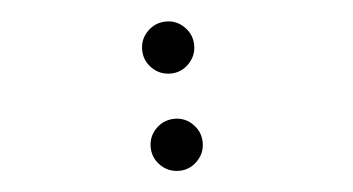

<svg xmlns="http://www.w3.org/2000/svg" viewBox="-40 -512 1080 588"><g transform="rotate(-5 500.0 -218.5)"><path d="M489 -288Q455 -288 431.5 -311.5Q408 -335 408 -368Q408 -401 431.5 -424.5Q455 -448 489 -448Q521 -448 544.5 -424.5Q568 -401 568 -368Q568 -335 544.5 -311.5Q521 -288 489 -288ZM489 11Q455 11 431.5 -12.5Q408 -36 408 -69Q408 -102 431.5 -125.5Q455 -149 489 -149Q521 -149 544.5 -125.5Q568 -102 568 -69Q568 -36 544.5 -12.5Q521 11 489 11Z"/></g></svg>

Font: Inconsolata UltraExpanded SemiBold
Style: Regular
Weight: 600
Width: 9
Monospace: yes
Designer: Raph Levien, Cyreal, Brenton Simpson
Foundry: Raph Levien, Cyreal, Google
Version: Version 3.001; ttfautohint (v1.8.2.53-6de2)